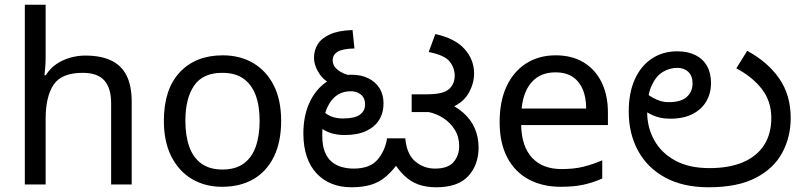

<svg xmlns="http://www.w3.org/2000/svg" viewBox="-20 -780 3401 812"><path d="M173 -537Q173 -518 171.5 -498Q170 -478 168 -462H174Q191 -490 217 -508Q243 -526 275 -535.5Q307 -545 341 -545Q406 -545 449.5 -524.5Q493 -504 515 -461Q537 -418 537 -349V0H450V-343Q450 -408 421 -440Q392 -472 330 -472Q240 -472 206.5 -421.5Q173 -371 173 -277V0H85V-760H173Z M1169 -269Q1169 -180 1138.5 -117.5Q1108 -55 1052 -22.5Q996 10 919 10Q848 10 792.5 -22.5Q737 -55 705 -117.5Q673 -180 673 -269Q673 -402 740 -474Q807 -546 922 -546Q995 -546 1050.5 -513.5Q1106 -481 1137.5 -419.5Q1169 -358 1169 -269ZM764 -269Q764 -206 780.5 -159.5Q797 -113 832 -88Q867 -63 921 -63Q975 -63 1010 -88Q1045 -113 1061.5 -159.5Q1078 -206 1078 -269Q1078 -333 1061 -378Q1044 -423 1009.5 -447.5Q975 -472 920 -472Q838 -472 801 -418Q764 -364 764 -269Z M1466 12Q1421 12 1384 -2.5Q1347 -17 1319.5 -46Q1292 -75 1277.5 -117.5Q1263 -160 1263 -216Q1263 -288 1288 -344Q1313 -400 1358.5 -432Q1404 -464 1466 -464Q1507 -464 1537.5 -449Q1568 -434 1585 -407Q1602 -380 1602 -342Q1602 -303 1583.5 -273Q1565 -243 1528.5 -226Q1492 -209 1438 -209Q1386 -209 1351 -230Q1316 -251 1297 -274L1317 -340Q1330 -322 1358 -300.5Q1386 -279 1431 -279Q1480 -279 1502 -295Q1524 -311 1524 -338Q1524 -365 1507 -379.5Q1490 -394 1464 -394Q1422 -394 1395 -369Q1368 -344 1355.5 -303Q1343 -262 1343 -215V-205Q1343 -165 1353.5 -138.5Q1364 -112 1382 -96.5Q1400 -81 1424.5 -74Q1449 -67 1476 -67Q1543 -67 1575.5 -103.5Q1608 -140 1617 -195H1694Q1700 -128 1736 -97.5Q1772 -67 1820 -67Q1875 -67 1898.5 -95Q1922 -123 1922 -162Q1922 -201 1903.5 -231Q1885 -261 1855 -280.5Q1825 -300 1789 -307L1857 -352Q1907 -332 1939.5 -303Q1972 -274 1988 -237Q2004 -200 2004 -156Q2004 -83 1960.5 -35.5Q1917 12 1825 12Q1782 12 1749 0Q1716 -12 1689.5 -37.5Q1663 -63 1640 -102L1673 -103Q1643 -60 1613.5 -34.5Q1584 -9 1548.5 1.5Q1513 12 1466 12ZM1412 -412Q1358 -429 1333 -465Q1308 -501 1308 -536Q1308 -567 1323.5 -592.5Q1339 -618 1375 -634.5Q1411 -651 1471 -653L1479 -575Q1430 -574 1408.5 -561.5Q1387 -549 1387 -525Q1387 -502 1407.5 -485Q1428 -468 1469 -458ZM1721 -306V-381H1778Q1821 -381 1845 -387Q1869 -393 1882 -406Q1893 -417 1898 -430.5Q1903 -444 1903 -460Q1903 -493 1881.5 -520Q1860 -547 1793 -560L1821 -636Q1904 -618 1944.5 -573Q1985 -528 1985 -469Q1985 -425 1960 -383Q1935 -341 1876 -320Q1863 -316 1853 -312.5Q1843 -309 1831.5 -307.5Q1820 -306 1800 -306Z M2330 -546Q2399 -546 2448.5 -516Q2498 -486 2524.5 -431.5Q2551 -377 2551 -304V-251H2184Q2186 -160 2230.5 -112.5Q2275 -65 2355 -65Q2406 -65 2445.5 -74.5Q2485 -84 2527 -102V-25Q2486 -7 2446 1.5Q2406 10 2351 10Q2275 10 2216.5 -21Q2158 -52 2125.5 -113.5Q2093 -175 2093 -264Q2093 -352 2122.5 -415Q2152 -478 2205.5 -512Q2259 -546 2330 -546ZM2329 -474Q2266 -474 2229.5 -433.5Q2193 -393 2186 -321H2459Q2459 -367 2445 -401Q2431 -435 2402.5 -454.5Q2374 -474 2329 -474Z M2977 12Q2869 12 2793.5 -29Q2718 -70 2678.5 -142.5Q2639 -215 2639 -308Q2639 -387 2664.5 -444Q2690 -501 2736.5 -532Q2783 -563 2844 -563Q2889 -563 2921 -547Q2953 -531 2970 -501Q2987 -471 2987 -429Q2987 -386 2967.5 -352Q2948 -318 2909.5 -298Q2871 -278 2814 -278Q2792 -278 2773 -282Q2754 -286 2738.5 -293.5Q2723 -301 2710 -309L2720 -380Q2730 -373 2743.5 -365.5Q2757 -358 2773 -353Q2789 -348 2808 -348Q2861 -348 2885 -370.5Q2909 -393 2909 -427Q2909 -459 2891 -476Q2873 -493 2844 -493Q2811 -493 2782 -475Q2753 -457 2735 -416Q2717 -375 2717 -306Q2717 -241 2747 -187Q2777 -133 2835.5 -101Q2894 -69 2980 -69Q3064 -69 3122.5 -94Q3181 -119 3211.5 -166.5Q3242 -214 3242 -281Q3242 -352 3202 -403.5Q3162 -455 3094 -491L3140 -565Q3227 -518 3275.5 -448Q3324 -378 3324 -281Q3324 -201 3288.5 -134.5Q3253 -68 3176.5 -28Q3100 12 2977 12Z"/></svg>

Font: kannada115
Style: Book
Weight: 400
Designer: Jelle Bosma - Monotype Design Team
Foundry: Monotype Imaging Inc.
Version: Version 2.003